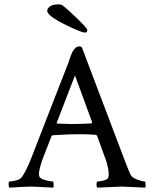

<svg xmlns="http://www.w3.org/2000/svg" viewBox="-20 -861 708 884"><path d="M356.4 -644.5 551.8 -128.9Q569.3 -83 580.1 -58.6Q585.9 -43.9 610.4 -34.7Q634.8 -25.4 646.5 -25.4Q650.4 -25.4 650.4 -6.8Q650.4 -2.9 648.4 2.9Q550.8 -2 541 -2Q540 -2 427.7 2.9Q423.8 -1 424.3 -13.2Q424.8 -25.4 428.7 -25.4Q440.4 -25.4 458 -30.3Q475.6 -35.2 478.5 -43Q480.5 -50.8 480.5 -58.6Q480.5 -71.3 477.1 -88.4Q473.6 -105.5 470.7 -115.2L466.8 -126L426.8 -236.3Q423.8 -240.2 420.9 -240.2Q382.8 -243.2 346.7 -243.2Q295.9 -243.2 222.7 -238.3L217.8 -235.4L175.8 -127.9Q159.2 -79.1 159.2 -60.5Q159.2 -46.9 167 -41Q175.8 -34.2 195.3 -29.8Q214.8 -25.4 223.6 -25.4Q226.6 -25.4 227.1 -13.7Q227.5 -2 225.6 2.9Q127.9 -2 125 -2Q105.5 -2 90.8 -1Q76.2 0 58.1 1Q40 2 23.4 2.9Q19.5 -1 19.5 -11.7Q19.5 -25.4 23.4 -25.4Q35.2 -25.4 53.7 -30.3Q72.3 -35.2 79.1 -43.9Q99.6 -70.3 125 -135.7L294.9 -572.3Q296.9 -577.1 300.3 -587.9Q303.7 -598.6 305.7 -604Q307.6 -609.4 311.5 -617.7Q315.4 -626 318.4 -629.9Q321.3 -633.8 325.7 -638.7Q330.1 -643.6 335.4 -645.5Q340.8 -647.5 347.7 -647.5ZM243.2 -292Q293.9 -290 312.5 -290Q355.5 -290 401.4 -293L404.3 -297.9L325.2 -513.7L241.2 -295.9Q241.2 -292 243.2 -292ZM381.8 -723.6Q381.8 -710.9 372.1 -710.9Q353.5 -710.9 275.4 -750Q197.3 -789.1 197.3 -811.5Q197.3 -822.3 210 -831.5Q222.7 -840.8 248 -840.8Q259.8 -840.8 265.6 -837.9Q292 -818.4 336.9 -774.4Q381.8 -730.5 381.8 -723.6Z"/></svg>

Font: Crimson Text
Style: Regular
Weight: 400
Version: Version 0.13